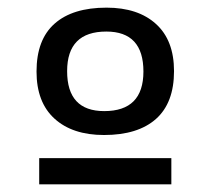

<svg xmlns="http://www.w3.org/2000/svg" viewBox="-20 -737 550 502"><path d="M252 -384Q169.5 -384 122.5 -426.8Q75.5 -469.5 75.5 -550Q75.5 -633.5 122.8 -675.2Q170 -717 258.5 -717Q341 -717 388 -674.2Q435 -631.5 435 -551Q435 -468 387.8 -426Q340.5 -384 252 -384ZM252.5 -446.5Q355 -446.5 355 -550Q355 -654.5 258 -654.5Q155.5 -654.5 155.5 -551Q155.5 -446.5 252.5 -446.5ZM82.5 -255V-323.5H428V-255Z"/></svg>

Font: Newsreader 6pt
Style: Regular
Weight: 400
Designer: Hugues Gentile
Foundry: Production Type
Version: Version 1.003; ttfautohint (v1.8.3)